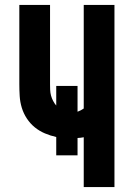

<svg xmlns="http://www.w3.org/2000/svg" viewBox="-20 -755 540 775"><path d="M318 0V-201Q312 -200 305.5 -199Q299 -198 293 -198V-128H207V-202Q184 -207 161.5 -216.5Q139 -226 120.5 -241Q102 -256 88.5 -276.5Q75 -297 68 -320Q61 -343 59.5 -367Q58 -391 58 -415V-735H182V-415Q182 -404 182.5 -392Q183 -380 186 -369Q189 -358 194.5 -347.5Q200 -337 207 -329V-408H293V-304Q299 -306 305.5 -309.5Q312 -313 318 -317V-735H442V0Z"/></svg>

Font: Iosevka Extrabold
Style: Regular
Weight: 800
Monospace: yes
Designer: Belleve Invis
Foundry: Belleve Invis
Version: Version 32.5.0; ttfautohint (v1.8.4)